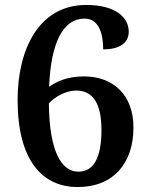

<svg xmlns="http://www.w3.org/2000/svg" viewBox="-20 -744 599 774"><path d="M293 10C439 10 518 -88 518 -230C518 -359 439 -436 318 -436C251 -436 207 -415 178 -394C185 -572 234 -669 321 -669C379 -669 396 -607 396 -545C469 -545 499 -576 499 -616C499 -672 449 -724 327 -724C140 -724 51 -550 51 -341C51 -97 151 10 293 10ZM296 -52C228 -52 179 -132 177 -327C198 -352 245 -379 287 -379C352 -379 389 -331 389 -220C389 -103 355 -52 296 -52Z"/></svg>

Font: Noto Serif SemiBold
Style: Regular
Weight: 600
Designer: Monotype Design Team
Foundry: Monotype Imaging Inc.
Version: Version 2.013